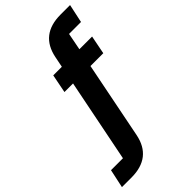

<svg xmlns="http://www.w3.org/2000/svg" viewBox="-371 -816 1091 1091"><g transform="rotate(-45 174.5 -270.0)"><path d="M273 -413H376L398 -525H296L316 -628H412L436 -740H360C251 -740 188 -689 168 -590L155 -525H86L64 -413H133L33 88H-63L-87 200H-11C98 200 161 149 181 50Z"/></g></svg>

Font: Braiins Sans
Style: Bold Italic
Weight: 700
Italic angle: -11.31°
Designer: Mike Abbink, Paul van der Laan, Pieter van Rosmalen, Jiri Chlebus, Lubos Buracinsky
Foundry: Bold Monday, Sudetype
Version: Version 1.000;hotconv 1.0.109;makeotfexe 2.5.65596